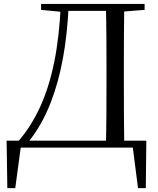

<svg xmlns="http://www.w3.org/2000/svg" viewBox="-20 -748 801 973"><path d="M17.2 205.4 13.5 -35.1H721.6L718.8 205.4H679.4L650.1 -23.5L678.8 0H60L88.4 -25.4L57.3 205.4ZM188.3 -698V-728H304.4V-687.6H296.2ZM304.4 -693V-728H563.7V-693ZM516.5 0Q518.7 -83.6 519.2 -169.9Q519.7 -256.1 519.7 -354.3V-385.1Q519.7 -474.3 519.2 -559.7Q518.7 -645 516.5 -728H609.6Q608.6 -645.2 608.1 -559.9Q607.6 -474.5 607.6 -385.1V-354.1Q607.6 -256.5 608.1 -170.3Q608.6 -84.1 609.6 0ZM563.7 -686.9V-728H712.8V-698L575.1 -686.9ZM74.7 -34.3Q139.1 -109.5 183.9 -207.4Q228.7 -305.3 254.9 -433.9Q281 -562.5 288.2 -728H328.4Q321.4 -573.4 298.7 -451.1Q276 -328.7 237.8 -230.5Q214.4 -169.8 185.3 -118.9Q156.2 -67.9 121.2 -25.6V-15.2Z"/></svg>

Font: Noto Serif KR
Style: Regular
Weight: 200
Designer: Ryoko NISHIZUKA 西塚涼子 (kana & ideographs); Frank Grießhammer (Latin, Greek & Cyrillic); Wenlong ZHANG 张文龙 (bopomofo); San
Foundry: Adobe
Version: Version 2.001;hotconv 1.1.0;makeotfexe 2.6.0